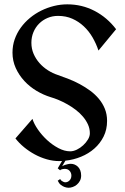

<svg xmlns="http://www.w3.org/2000/svg" viewBox="-20 -738 580 893"><path d="M520 -602.1 438 -502.9Q427.2 -535.2 410.2 -564.5Q393.1 -593.8 369.6 -615.7Q346.2 -637.7 316.4 -650.9Q286.6 -664.1 250 -664.1Q223.6 -664.1 201.2 -654.5Q178.7 -645 161.9 -628.2Q145 -611.3 135.5 -588.4Q126 -565.4 126 -539.1Q126 -511.7 136.2 -487.8Q146.5 -463.9 163.6 -444.6Q180.7 -425.3 202.9 -411.1Q225.1 -397 249 -389.2Q272.9 -380.9 299.3 -370.6Q325.7 -360.4 351.1 -346.7Q376.5 -333 399.4 -316.2Q422.4 -299.3 439.9 -278.3Q457.5 -257.3 467.8 -231.7Q478 -206.1 478 -175.8Q478 -135.3 461.9 -103Q445.8 -70.8 418.9 -47.1Q392.1 -23.4 356.9 -9Q321.8 5.4 284.2 9.3L269 35.2Q275.9 31.2 283 28.8Q290 26.4 295.9 25.4Q302.7 23.9 309.6 23.9Q318.4 23.9 326.9 27.3Q335.4 30.8 342.3 37.4Q349.1 43.9 353.3 54.4Q357.4 64.9 357.4 78.6Q357.4 92.3 351.8 102.8Q346.2 113.3 337.6 120.6Q329.1 127.9 318.6 131.6Q308.1 135.3 298.3 135.3Q288.1 134.8 279.3 131.3Q271.5 128.4 262.9 121.8Q254.4 115.2 248.5 102.5L259.8 94.7Q263.2 100.6 267.3 103.5Q271.5 106.4 275.4 107.9Q279.8 109.9 283.7 109.9Q294.9 109.9 303.5 101.1Q312 92.3 312 78.6Q312 65.9 303.7 56.6Q295.4 47.4 281.2 47.4Q276.4 47.4 272 48.3Q268.1 49.3 264.4 50.5Q260.7 51.8 259.8 54.2L248.5 44.9L268.6 10.7Q264.6 10.7 261.5 11Q258.3 11.2 254.9 11.2Q226.6 11.2 197.5 2.9Q168.5 -5.4 141.8 -19.8Q115.2 -34.2 92 -53.2Q68.8 -72.3 51.8 -94.2L130.9 -185.1Q138.2 -161.6 156.5 -135.3Q174.8 -108.9 199.2 -86.4Q223.6 -64 251.7 -49.1Q279.8 -34.2 306.2 -34.2Q321.3 -34.2 337.4 -42Q353.5 -49.8 366.9 -62.3Q380.4 -74.7 389.2 -89.4Q397.9 -104 397.9 -118.2Q397.9 -139.6 389.2 -158.9Q380.4 -178.2 366 -195.3Q351.6 -212.4 332.8 -226.8Q314 -241.2 293.7 -252.7Q273.4 -264.2 253.2 -272.7Q232.9 -281.2 215.8 -286.1Q182.1 -296.4 150.1 -315.4Q118.2 -334.5 93.3 -361.3Q68.4 -388.2 53.2 -421.6Q38.1 -455.1 38.1 -493.2Q38.1 -525.9 48.3 -555.2Q58.6 -584.5 76.7 -609.4Q94.7 -634.3 119.1 -654.5Q143.6 -674.8 171.9 -688.7Q200.2 -702.6 231 -710.2Q261.7 -717.8 293 -717.8Q361.3 -717.8 419.9 -687.3Q478.5 -656.7 520 -602.1Z"/></svg>

Font: Redressed
Style: Regular
Weight: 400
Designer: Astigmatic (AOETI)
Foundry: Astigmatic (AOETI)
Version: Version 1.000